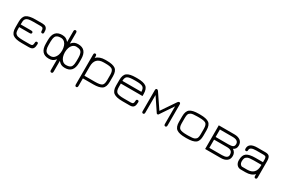

<svg xmlns="http://www.w3.org/2000/svg" viewBox="97 -1850 4746 3240"><g transform="rotate(30 2470.5 -230.5)"><path d="M285 -461H426Q509 -461 523 -390Q526 -373 526 -344Q526 -314 500 -314Q474 -314 474 -348Q474 -382 462.5 -395.5Q451 -409 419 -409H278Q221 -409 188 -402.5Q155 -396 138.5 -378.5Q122 -361 118 -341Q114 -321 114 -285V-264H318Q354 -264 354 -238Q354 -212 318 -212H114V-176Q114 -112 132 -91Q149 -71 173 -63Q211 -52 285 -52H419Q450 -52 462 -65.5Q474 -79 474 -113Q474 -147 500 -147Q526 -147 526 -118Q526 -67 510 -37Q491 0 426 0H285Q165 0 113.5 -37.5Q62 -75 62 -176V-285Q62 -386 113.5 -423.5Q165 -461 285 -461Z M994 -62V147Q994 182 967 182Q940 182 940 147V-62Q912 -28 883 -14Q854 0 810 0Q643 0 643 -196V-265Q643 -461 810 -461Q854 -461 883 -447Q912 -433 940 -399V-608Q940 -643 967 -643Q994 -643 994 -608V-399Q1022 -433 1051 -447Q1080 -461 1124 -461Q1291 -461 1291 -265V-196Q1291 0 1124 0Q1080 0 1051 -14Q1022 -28 994 -62ZM1239 -196V-265Q1239 -371 1187 -396Q1163 -408 1119 -408Q1118 -408 1118 -409Q1076 -409 1045 -380Q996 -332 994 -231Q996 -130 1045 -82Q1075 -52 1119 -52Q1203 -52 1223 -101Q1239 -137 1239 -196ZM695 -265V-196Q695 -89 747 -64Q771 -52 815 -52Q859 -52 889 -82Q939 -132 940 -231Q938 -332 889 -380Q858 -409 815 -409Q731 -409 711 -360Q695 -324 695 -265Z M1900 -285V-176Q1900 -75 1849 -37.5Q1798 0 1679 0H1478V147Q1478 182 1452 182Q1426 182 1426 147V-434Q1426 -468 1452 -468Q1478 -468 1478 -433V-398Q1537 -461 1649 -461H1678Q1798 -461 1849 -423.5Q1900 -386 1900 -285ZM1848 -177V-284Q1847 -363 1813 -386Q1779 -409 1687 -409H1649Q1478 -409 1478 -232V-52H1679Q1781 -52 1814.5 -75Q1848 -98 1848 -177Z M2498 -285V-245H2076V-177Q2076 -98 2112 -75Q2148 -52 2247 -52H2381Q2413 -52 2424.5 -66Q2436 -80 2436 -114Q2436 -147 2462 -147Q2488 -147 2488 -118Q2488 -66 2472 -36Q2452 0 2391 0H2247Q2127 0 2075.5 -37.5Q2024 -75 2024 -176V-285Q2024 -386 2075.5 -423.5Q2127 -461 2247 -461H2276Q2396 -461 2447 -423.5Q2498 -386 2498 -285ZM2276 -409H2247Q2147 -409 2112 -387.5Q2077 -366 2076 -297H2446Q2445 -366 2410 -387.5Q2375 -409 2276 -409Z M3061 -370 2888 -112Q2883 -104 2871 -104Q2859 -104 2853 -112L2680 -370V-28Q2680 7 2654 7Q2628 7 2628 -27V-433Q2628 -468 2652 -468Q2670 -468 2682 -449L2870 -171L3059 -449Q3072 -468 3088 -468Q3113 -468 3113 -433V-27Q3113 7 3087 7Q3061 7 3061 -28Z M3501 0H3472Q3352 0 3300.5 -37.5Q3249 -75 3249 -176V-285Q3249 -386 3300.5 -423.5Q3352 -461 3472 -461H3501Q3621 -461 3672 -423.5Q3723 -386 3723 -285V-176Q3723 -75 3672 -37.5Q3621 0 3501 0ZM3472 -52H3501Q3595 -52 3624 -68Q3652 -83 3661.5 -107Q3671 -131 3671 -177V-284Q3671 -364 3637 -386.5Q3603 -409 3510 -409H3472Q3378 -409 3349 -393Q3320 -378 3310.5 -354Q3301 -330 3301 -284V-177Q3301 -98 3337 -75Q3373 -52 3472 -52Z M3860 0V-461H4165Q4236 -461 4280 -429Q4324 -397 4324 -332Q4324 -263 4265 -237Q4324 -199 4324 -131Q4324 -65 4280 -32.5Q4236 0 4165 0ZM4158 -409H3912V-264H4162Q4223 -264 4248 -279Q4273 -294 4273 -333Q4273 -409 4158 -409ZM3912 -52H4158Q4272 -52 4272 -120Q4272 -170 4245 -191Q4218 -212 4162 -212H3912Z M4447 -349Q4447 -461 4614 -461H4769Q4826 -461 4847.5 -433.5Q4869 -406 4869 -335V-27Q4869 7 4843 7Q4817 7 4817 -28V-63Q4760 0 4647 0H4554Q4506 0 4476.5 -33.5Q4447 -67 4447 -123Q4447 -221 4499 -258Q4551 -295 4670 -295H4817V-352Q4817 -383 4805.5 -396Q4794 -409 4762 -409H4621Q4499 -409 4499 -349Q4499 -314 4473 -314Q4447 -314 4447 -349ZM4554 -52H4647Q4817 -52 4817 -228V-243H4670Q4576 -243 4547 -227Q4518 -212 4508.5 -189Q4499 -166 4499 -127Q4499 -94 4515.5 -73Q4532 -52 4554 -52Z"/></g></svg>

Font: Jura
Style: Regular
Weight: 400
Designer: Daniel Johnson, Alexei Vanyashin
Foundry: Daniel Johnson
Version: Version 5.103